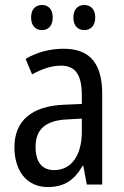

<svg xmlns="http://www.w3.org/2000/svg" viewBox="-20 -742 500 772"><path d="M105 -672C105 -637 124 -621 149 -621C173 -621 192 -637 192 -672C192 -706 173 -722 149 -722C124 -722 105 -706 105 -672ZM275 -672C275 -637 294 -621 319 -621C343 -621 363 -637 363 -672C363 -706 343 -722 319 -722C295 -722 275 -706 275 -672ZM236 -546C179 -546 126 -531 83 -505L109 -443C149 -465 187 -478 225 -478C282 -478 309 -443 309 -359V-324L239 -321C107 -316 38 -256 38 -150C38 -58 85 10 172 10C239 10 279 -18 312 -75H315L329 0H391V-363C391 -483 345 -546 236 -546ZM252 -262 309 -265V-213C309 -113 264 -58 198 -58C152 -58 123 -87 123 -151C123 -220 160 -258 252 -262Z"/></svg>

Font: Noto Sans Khmer UI Condensed
Style: Regular
Weight: 400
Width: 3
Designer: Danh Hong and the Monotype Design Team
Foundry: Monotype Imaging Inc.
Version: Version 2.002